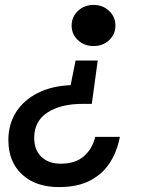

<svg xmlns="http://www.w3.org/2000/svg" viewBox="-20 -528 640 780"><path d="M360 -341Q322 -341 296.5 -365Q271 -389 271 -424Q271 -459 296.5 -483.5Q322 -508 360 -508Q398 -508 423.5 -483.5Q449 -459 449 -424Q449 -389 423.5 -365Q398 -341 360 -341ZM219 232Q125 232 69.5 180.5Q14 129 14 41Q14 -23 45 -72Q76 -121 133 -150Q190 -179 267 -182L287 -282H377L353 -106H315Q227 -106 173 -71Q119 -36 119 32Q119 81 148 109Q177 137 227 137Q286 137 320.5 107Q355 77 367 28H467Q456 86 427 132Q398 178 347 205Q296 232 219 232Z"/></svg>

Font: DM Mono Medium
Style: Italic
Weight: 500
Italic angle: -10°
Designer: Colophon Foundry
Foundry: Colophon Foundry
Version: Version 1.000; ttfautohint (v1.8.2.53-6de2)